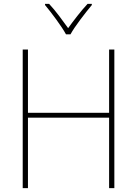

<svg xmlns="http://www.w3.org/2000/svg" viewBox="-20 -969 706 989"><path d="M569 0H542V-363H124V0H97V-714H124V-388H542V-714H569ZM453 -949H431Q405 -921 378 -886.5Q351 -852 331 -824Q311 -852 285 -886.5Q259 -921 233 -949H212V-943Q238 -912 270.5 -867.5Q303 -823 320 -792H343Q360 -823 393.5 -867.5Q427 -912 453 -943Z"/></svg>

Font: Noto Sans Display Thin
Style: Regular
Weight: 250
Designer: Monotype Design Team
Foundry: Monotype Imaging Inc.
Version: Version 1.900